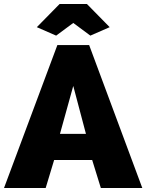

<svg xmlns="http://www.w3.org/2000/svg" viewBox="-28 -934 727 954"><path d="M199 0H-8L257 -710H415L679 0H473L430 -139H241ZM399 -269 336 -507 270 -269ZM251 -757 155 -799 268 -914H404L517 -799L421 -757L336 -820Z"/></svg>

Font: Raleway
Style: Heavy
Weight: 900
Designer: Matt McInerney, Pablo Impallari, Rodrigo Fuenzalida
Foundry: Matt McInerney, Pablo Impallari, Rodrigo Fuenzalida
Version: Version 2.001